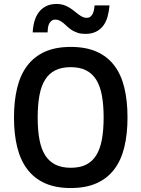

<svg xmlns="http://www.w3.org/2000/svg" viewBox="-20 -924 706 958"><path d="M616.2 -337.9Q616.2 -254.9 600.3 -189.7Q584.5 -124.5 550 -79.1Q515.6 -33.7 461.9 -9.8Q408.2 14.2 333 14.2Q257.8 14.2 204.3 -9.8Q150.9 -33.7 116.5 -79.1Q82 -124.5 65.9 -189.7Q49.8 -254.9 49.8 -337.9Q49.8 -420.9 65.9 -486.3Q82 -551.8 116.5 -596.9Q150.9 -642.1 204.3 -666Q257.8 -689.9 333 -689.9Q408.2 -689.9 461.9 -666.3Q515.6 -642.6 550 -597.4Q584.5 -552.2 600.3 -486.8Q616.2 -421.4 616.2 -337.9ZM497.1 -337.9Q497.1 -400.9 488.3 -448Q479.5 -495.1 460 -526.4Q440.4 -557.6 409.2 -573.2Q377.9 -588.9 333 -588.9Q287.6 -588.9 256.1 -573.2Q224.6 -557.6 205.1 -526.4Q185.5 -495.1 176.8 -448Q168 -400.9 168 -337.9Q168 -274.9 176.8 -227.8Q185.5 -180.7 205.3 -149.4Q225.1 -118.2 256.6 -102.5Q288.1 -86.9 333 -86.9Q377.9 -86.9 409.2 -102.3Q440.4 -117.7 460 -148.9Q479.5 -180.2 488.3 -227.3Q497.1 -274.4 497.1 -337.9ZM143.1 -762.2Q144.5 -792.5 152.1 -818.6Q159.7 -844.7 174.3 -863.8Q189 -882.8 210.9 -893.6Q232.9 -904.3 263.2 -904.3Q282.2 -904.3 297.6 -899.2Q313 -894 325.7 -886.2Q338.4 -878.4 349.4 -869.6Q360.4 -860.8 370.6 -853Q380.9 -845.2 390.9 -840.1Q400.9 -835 412.1 -835Q423.8 -835 431.2 -840.8Q438.5 -846.7 442.9 -856Q447.3 -865.2 449.2 -876Q451.2 -886.7 452.1 -897H526.4Q523.9 -866.7 516.6 -840.6Q509.3 -814.5 494.9 -795.4Q480.5 -776.4 458.5 -765.6Q436.5 -754.9 405.3 -754.9Q383.8 -754.9 367.7 -760.3Q351.6 -765.6 339.1 -773.4Q326.7 -781.2 316.9 -790.5Q307.1 -799.8 297.9 -807.6Q288.6 -815.4 278.8 -820.8Q269 -826.2 257.3 -826.2Q244.6 -826.2 237.1 -820.3Q229.5 -814.5 225.1 -805.4Q220.7 -796.4 219.2 -784.9Q217.8 -773.4 217.3 -762.2Z"/></svg>

Font: Lorenzo Sans Medium
Style: Regular
Weight: 500
Foundry: Intel Corporation
Version: Version 1.00; ttfautohint (v1.5)